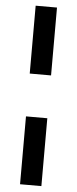

<svg xmlns="http://www.w3.org/2000/svg" viewBox="-60 -735 379 947"><g transform="rotate(5 130.0 -262.0)"><path d="M77.2 -704H182.8V-368H77.2ZM77.2 -156H182.8V180H77.2Z"/></g></svg>

Font: Changa
Style: Regular
Weight: 400
Designer: Eduardo Rodriguez Tunni
Foundry: Eduardo Rodriguez Tunni
Version: Version 3.003